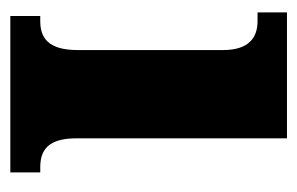

<svg xmlns="http://www.w3.org/2000/svg" viewBox="-122 -454 576 372"><g transform="rotate(90 166.0 -268.0)"><path d="M11 0H314V-58H304C271 -58 248 -73 248 -128V-536H4V-479H21C52 -479 77 -463 77 -412V-131C77 -74 54 -58 21 -58H11Z"/></g></svg>

Font: Noto Serif Georgian Condensed Black
Style: Regular
Weight: 900
Width: 3
Designer: Monotype Design Team, Akaki Razmadze
Foundry: Google LLC
Version: Version 2.003